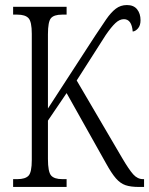

<svg xmlns="http://www.w3.org/2000/svg" viewBox="-20 -741 591 761"><path d="M32 0V-31H49Q80 -31 93 -44.5Q106 -58 106 -107V-607Q106 -655 93 -669Q80 -683 49 -683H32V-714H244V-683H226Q194 -683 182 -669Q170 -655 170 -605V-311L357 -599Q382 -637 401 -664.5Q420 -692 439 -706.5Q458 -721 483 -721Q510 -721 523.5 -704Q537 -687 537 -661Q537 -640 527 -628.5Q517 -617 506 -616Q502 -665 471 -665Q454 -665 437.5 -649.5Q421 -634 399 -602L284 -422L464 -115Q491 -69 508 -50Q525 -31 547 -31H551V0H531Q498 0 477.5 -7Q457 -14 439.5 -34Q422 -54 400 -94L244 -372L170 -263V-111Q170 -60 182.5 -45.5Q195 -31 227 -31H244V0Z"/></svg>

Font: Noto Serif ExtraCondensed Light
Style: Regular
Weight: 300
Width: 2
Designer: Monotype Design Team
Foundry: Monotype Imaging Inc.
Version: Version 2.014; ttfautohint (v1.8.4.7-5d5b)